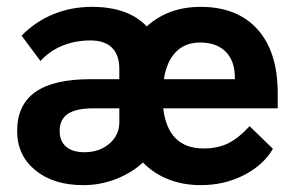

<svg xmlns="http://www.w3.org/2000/svg" viewBox="-20 -530 862 560"><path d="M790 -214H456Q470 -97 574 -97Q615 -97 645.5 -112Q676 -127 708 -162L776 -96Q748 -48 691 -19Q634 10 566 10Q514 10 471 -7Q428 -24 397 -56Q363 -25 317.5 -7.5Q272 10 223 10Q136 10 83 -33.5Q30 -77 30 -148Q30 -224 83 -261.5Q136 -299 243 -299H328V-329Q328 -370 306.5 -391Q285 -412 244 -412Q199 -412 161.5 -396.5Q124 -381 98 -352L43 -426Q83 -467 135.5 -488.5Q188 -510 248 -510Q354 -510 408 -453Q471 -510 565 -510Q672 -510 731 -444.5Q790 -379 790 -258ZM665 -304Q665 -352 638.5 -379Q612 -406 563 -406Q520 -406 493 -378.5Q466 -351 458 -299H665ZM328 -214H252Q202 -214 178 -198Q154 -182 154 -148Q154 -118 173 -102Q192 -86 226 -86Q270 -86 299 -111Q328 -136 328 -173Z"/></svg>

Font: Sarabun
Style: Bold
Weight: 700
Designer: Suppakit Chalermlarp | Katatrad Co.,Ltd.
Foundry: Cadson Demak Co.,Ltd.
Version: Version 1.000; ttfautohint (v1.6)